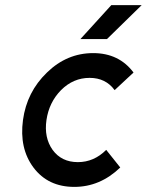

<svg xmlns="http://www.w3.org/2000/svg" viewBox="-20 -720 575 752"><path d="M295 -567H399L535 -700H416ZM345 -512Q242 -512 164 -436Q85 -360 70 -250Q55 -139 111 -64Q168 12 271 12Q372 12 451 -64L396 -133Q348 -85 285 -85Q221 -85 186 -133Q152 -181 162 -250Q172 -319 219 -367Q267 -415 331 -415Q394 -415 429 -367L503 -436Q446 -512 345 -512Z"/></svg>

Font: Unageo
Style: Medium-Italic
Weight: 500
Designer: Richard Sepsi
Foundry: Richard Sepsi
Version: Version 2.000